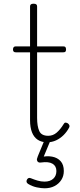

<svg xmlns="http://www.w3.org/2000/svg" viewBox="-20 -750 429 1035"><path d="M234 17Q204 17 183.5 3.5Q163 -10 152.5 -36.5Q142 -63 142 -102V-468H65Q57 -468 53.5 -472Q50 -476 50 -483Q50 -491 53.5 -495.5Q57 -500 65 -500H142V-715Q142 -723 146.5 -726.5Q151 -730 161 -730Q171 -730 175.5 -726.5Q180 -723 180 -715V-500H321Q330 -500 333 -495.5Q336 -491 336 -483Q336 -476 333 -472Q330 -468 321 -468H180V-115Q180 -70 191.5 -44Q203 -18 240 -18Q266 -18 286 -35.5Q306 -53 323 -81Q327 -89 333 -89Q339 -89 346 -85Q352 -80 354 -74.5Q356 -69 353 -63Q341 -40 323 -22Q305 -4 282.5 6.5Q260 17 234 17ZM220 265Q203 265 178.5 260Q154 255 131 241Q124 236 123 230Q122 224 126 217Q130 211 135 209.5Q140 208 147 211Q164 218 182.5 223.5Q201 229 220 229Q250 229 267 213.5Q284 198 284 172Q284 145 263 132.5Q242 120 201 126Q194 127 189.5 125.5Q185 124 182 120Q178 113 179 107.5Q180 102 184 92L222 0H255L210 108L200 97Q233 89 261.5 94.5Q290 100 307 119Q324 138 324 172Q324 199 310.5 220Q297 241 274 253Q251 265 220 265Z"/></svg>

Font: Playwrite NG Modern Thin
Style: Regular
Weight: 250
Designer: Veronika Burian, José Scaglione
Foundry: TypeTogether
Version: Version 1.002